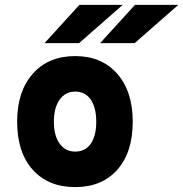

<svg xmlns="http://www.w3.org/2000/svg" viewBox="-20 -752 748 784"><path d="M303 -576H162L304 -732H481ZM530 -576H389L531 -732H708ZM287 12Q177 12 113.5 -59Q50 -130 50 -255Q50 -379 114 -451Q178 -523 287 -523Q395 -523 458.5 -451Q522 -379 522 -255Q522 -130 459 -59Q396 12 287 12ZM287 -133Q328 -133 350.5 -165Q373 -197 373 -255Q373 -313 350.5 -345.5Q328 -378 287 -378Q247 -378 223.5 -345Q200 -312 200 -255Q200 -198 223.5 -165.5Q247 -133 287 -133Z"/></svg>

Font: Overpass Heavy
Style: Regular
Weight: 900
Designer: Delve Withrington, Thomas Jockin
Foundry: Delve Fonts
Version: Version 3.000;DELV;Overpass